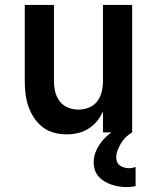

<svg xmlns="http://www.w3.org/2000/svg" viewBox="-20 -540 640 783"><path d="M252 8Q226 8 200 1Q174 -6 153.5 -22Q133 -38 118.5 -60Q104 -82 95.5 -107Q87 -132 84 -158Q81 -184 81 -210V-520H200V-210Q200 -188 205 -166.5Q210 -145 223 -127.5Q236 -110 257 -101.5Q278 -93 300 -93Q322 -93 343 -101.5Q364 -110 377 -127.5Q390 -145 395 -166.5Q400 -188 400 -210V-520H519V0H400V-86Q391 -65 376 -46.5Q361 -28 341 -15.5Q321 -3 298 2.5Q275 8 252 8ZM497 223Q481 223 465.5 220.5Q450 218 435 213Q420 208 406.5 200Q393 192 382.5 180.5Q372 169 367 153.5Q362 138 362 123Q362 93 376.5 65.5Q391 38 413 17.5Q435 -3 462.5 -17Q490 -31 519 -38V0Q505 8 493.5 19Q482 30 474 43.5Q466 57 460 72Q454 87 454 103Q454 113 458 121.5Q462 130 470 135.5Q478 141 487.5 143.5Q497 146 506 146Q513 146 520 144.5Q527 143 533 141V219Q524 221 515 222Q506 223 497 223Z"/></svg>

Font: R Plex Mono
Style: Bold
Weight: 700
Monospace: yes
Designer: Belleve Invis
Foundry: Belleve Invis
Version: Version 31.8.0